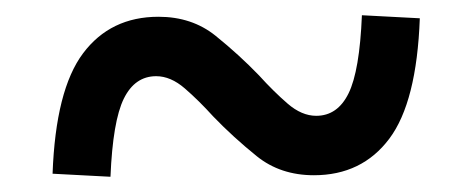

<svg xmlns="http://www.w3.org/2000/svg" viewBox="-20 -401 620 252"><path d="M125 -169 49 -173Q53 -283 89 -331Q125 -379 188 -379Q232 -379 263 -354Q294 -329 320 -302Q339 -281 357.5 -265Q376 -249 395 -249Q423 -249 437.5 -278.5Q452 -308 455 -381L531 -377Q527 -267 491 -219Q455 -171 392 -171Q348 -171 317 -196Q286 -221 260 -248Q241 -269 222.5 -285Q204 -301 185 -301Q157 -301 142.5 -271.5Q128 -242 125 -169Z"/></svg>

Font: Sometype Mono Medium
Style: Regular
Weight: 500
Monospace: yes
Designer: Ryoichi Tsunekawa
Foundry: Dharma Type
Version: Version 1.000; ttfautohint (v1.8.3)